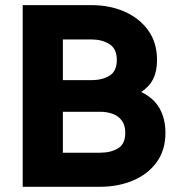

<svg xmlns="http://www.w3.org/2000/svg" viewBox="-20 -715 705 735"><path d="M66.9 -695.3V0H363.3Q431.6 0 488.5 -23.7Q545.4 -47.4 579.3 -93.5Q613.3 -139.6 613.3 -206.5Q613.3 -260.7 590.6 -300.5Q567.9 -340.3 520.5 -362.8Q551.8 -383.3 566.4 -412.8Q581.1 -442.4 581.1 -485.4Q581.1 -551.8 547.4 -598.6Q513.7 -645.5 457 -670.4Q400.4 -695.3 330.6 -695.3ZM220.7 -287.1H363.3Q389.2 -287.1 410.9 -279.3Q432.6 -271.5 446 -253.9Q459.5 -236.3 459.5 -206.5Q459.5 -163.6 431.6 -147Q403.8 -130.4 363.3 -130.4H220.7ZM330.6 -408.2H220.7V-564H330.6Q369.6 -564 398.4 -546.4Q427.2 -528.8 427.2 -485.4Q427.2 -442.4 399.2 -425.3Q371.1 -408.2 330.6 -408.2Z"/></svg>

Font: Estedad-VF-FD Black
Style: Regular
Weight: 900
Designer: Amin Abedi
Version: Version 4.000